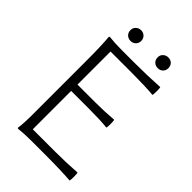

<svg xmlns="http://www.w3.org/2000/svg" viewBox="-260 -987 1093 1093"><g transform="rotate(45 286.5 -440.5)"><path d="M520 6Q444 0 313 0H209Q148 0 106 5Q100 5 100 0Q107 -38 106 -151Q106 -172 106 -182V-364V-547Q106 -662 100 -729Q100 -734 106 -734Q148 -729 207 -729H308Q409 -729 509 -735Q512 -731 512 -704Q512 -677 509 -672Q446 -678 338 -678H166V-412H311Q383 -412 455 -418Q458 -414 458 -387Q458 -360 455 -355Q401 -361 311 -361H166V-52H343Q432 -52 520 -58Q523 -54 523 -26Q523 2 520 6ZM204 -801Q185 -801 172.5 -813Q160 -825 160 -844.5Q160 -864 173 -875Q185 -887 204 -887Q222 -887 234.5 -875Q247 -863 247 -844Q247 -825 234.5 -813Q222 -801 204 -801ZM423 -801Q404 -801 391.5 -813Q379 -825 379 -844.5Q379 -864 392 -875Q404 -887 423 -887Q442 -887 454 -875Q466 -863 466 -844Q466 -825 454 -813Q442 -801 423 -801Z"/></g></svg>

Font: GenSekiGothic TW L
Style: Regular
Weight: 300
Version: Version 1.501;PS 1;hotconv 16.6.51;makeotf.lib2.5.65220